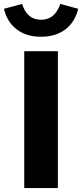

<svg xmlns="http://www.w3.org/2000/svg" viewBox="-56 -962 420 982"><path d="M68 0V-700H240V0ZM154 -774Q80 -774 30.5 -811Q-19 -848 -36 -917L57 -942Q82 -861 154 -861Q190 -861 214.5 -881.5Q239 -902 252 -942L344 -917Q327 -848 277.5 -811Q228 -774 154 -774Z"/></svg>

Font: Red Hat Text VF
Style: Regular
Weight: 400
Designer: Pentagram, MCKL
Foundry: Pentagram, MCKL
Version: Version 1.023